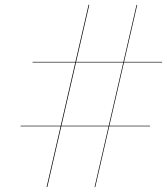

<svg xmlns="http://www.w3.org/2000/svg" viewBox="-20 -775 696 801"><path d="M374.5 6 549.5 -754 552.5 -755 377.5 5ZM66 -248V-250.5H606V-248ZM174.5 5 349.5 -755H352.5L177.5 5ZM116 -514.5V-517H656V-514.5Z"/></svg>

Font: Bodoni Moda 72pt
Style: Italic
Weight: 400
Italic angle: -13°
Designer: Owen Earl
Foundry: indestructible type
Version: Version 2.005